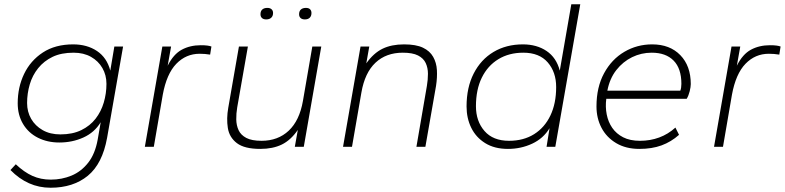

<svg xmlns="http://www.w3.org/2000/svg" viewBox="-20 -688 3679 900"><path d="M217 192Q163 192 116 171Q69 150 29 109L54 82Q93 119 132 136.5Q171 154 218 154Q270 154 315.5 135Q361 116 393.5 74.5Q426 33 438 -34L452 -115Q423 -67 371 -43.5Q319 -20 258 -20Q202 -20 157.5 -42.5Q113 -65 88 -107Q63 -149 63 -204Q63 -279 93 -341.5Q123 -404 181 -442Q239 -480 323 -480Q388 -480 434.5 -449Q481 -418 497 -357L516 -470H557L482 -42Q460 80 391.5 136Q323 192 217 192ZM263 -58Q320 -58 361 -78Q402 -98 428 -131.5Q454 -165 466.5 -207.5Q479 -250 479 -295Q479 -336 460 -369Q441 -402 406.5 -421.5Q372 -441 325 -441Q267 -441 226.5 -421.5Q186 -402 159 -368.5Q132 -335 119.5 -292.5Q107 -250 107 -205Q107 -164 126 -131Q145 -98 180 -78Q215 -58 263 -58Z M659 0 741 -470H782L766 -380Q793 -434 832 -455Q871 -476 921 -476Q939 -476 951 -474.5Q963 -473 971 -470L965 -432Q952 -434 940.5 -435Q929 -436 916 -436Q852 -436 806.5 -389Q761 -342 743 -244L701 0Z M1200 10Q1126 10 1090.5 -17Q1055 -44 1048 -88Q1041 -132 1050 -183L1100 -470H1142L1092 -185Q1087 -156 1087.5 -128Q1088 -100 1098.5 -77.5Q1109 -55 1134.5 -41.5Q1160 -28 1206 -28Q1283 -28 1333.5 -75.5Q1384 -123 1400 -215L1444 -470H1486L1404 0H1362L1376 -79Q1343 -31 1301 -10.5Q1259 10 1200 10ZM1409 -597Q1396 -597 1389 -603.5Q1382 -610 1382 -621Q1382 -636 1390.5 -643.5Q1399 -651 1414 -651Q1427 -651 1433.5 -644.5Q1440 -638 1440 -627Q1440 -613 1432 -605Q1424 -597 1409 -597ZM1228 -597Q1215 -597 1208 -603.5Q1201 -610 1201 -621Q1201 -636 1209.5 -643.5Q1218 -651 1233 -651Q1246 -651 1253 -644.5Q1260 -638 1260 -627Q1260 -613 1251.5 -605Q1243 -597 1228 -597Z M1588 0 1670 -470H1711L1697 -391Q1731 -439 1773 -459.5Q1815 -480 1874 -480Q1930 -480 1962.5 -464.5Q1995 -449 2010.5 -421.5Q2026 -394 2028 -359.5Q2030 -325 2024 -286L1974 0H1932L1981 -285Q1986 -314 1986 -342Q1986 -370 1975.5 -392.5Q1965 -415 1939.5 -428Q1914 -441 1868 -441Q1790 -441 1740 -394Q1690 -347 1674 -254L1630 0Z M2361 10Q2298 10 2254.5 -17Q2211 -44 2189 -89Q2167 -134 2167 -189Q2167 -278 2200.5 -343.5Q2234 -409 2293.5 -444.5Q2353 -480 2431 -480Q2496 -480 2542 -449Q2588 -418 2604 -357L2658 -668H2700L2583 0H2542L2556 -87Q2527 -39 2474.5 -14.5Q2422 10 2361 10ZM2366 -28Q2434 -28 2483.5 -59Q2533 -90 2560 -146.5Q2587 -203 2587 -280Q2587 -350 2547.5 -395.5Q2508 -441 2433 -441Q2366 -441 2316 -410.5Q2266 -380 2238.5 -324Q2211 -268 2211 -190Q2211 -120 2251 -74Q2291 -28 2366 -28Z M2977 10Q2914 10 2868.5 -17Q2823 -44 2799.5 -89Q2776 -134 2776 -189Q2776 -279 2811.5 -344.5Q2847 -410 2906.5 -445Q2966 -480 3037 -480Q3120 -480 3169 -429.5Q3218 -379 3218 -294Q3218 -281 3213 -260.5Q3208 -240 3199 -225H2822Q2817 -187 2824 -151.5Q2831 -116 2850 -88.5Q2869 -61 2901 -44.5Q2933 -28 2980 -28Q3028 -28 3070 -43.5Q3112 -59 3146 -90L3163 -56Q3126 -23 3081 -6.5Q3036 10 2977 10ZM2827 -263H3169Q3174 -276 3174 -295Q3174 -367 3137.5 -404Q3101 -441 3035 -441Q2986 -441 2943 -420Q2900 -399 2869 -359.5Q2838 -320 2827 -263Z M3327 0 3409 -470H3450L3434 -380Q3461 -434 3500 -455Q3539 -476 3589 -476Q3607 -476 3619 -474.5Q3631 -473 3639 -470L3633 -432Q3620 -434 3608.5 -435Q3597 -436 3584 -436Q3520 -436 3474.5 -389Q3429 -342 3411 -244L3369 0Z"/></svg>

Font: Gantari ExtraLight
Style: Italic
Weight: 250
Italic angle: -10°
Designer: Anugrah Pasau
Foundry: Lafontype
Version: Version 1.000